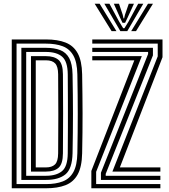

<svg xmlns="http://www.w3.org/2000/svg" viewBox="-20 -1012 911 1032"><path d="M43.2 0V-800H227.2Q289.8 -800 332.5 -783.2Q375.2 -766.5 397.6 -725.8Q420 -685 421.5 -613Q423.5 -504 423.8 -404.2Q424 -304.5 421.5 -187.8Q420 -115 397.4 -74.1Q374.8 -33.2 332 -16.6Q289.2 0 227.2 0ZM69 -22.5H227.2Q280.2 -22.5 317.4 -36.9Q354.5 -51.2 374.5 -87.4Q394.5 -123.5 395.8 -188.2Q398 -300 398 -399.9Q398 -499.8 395.8 -612.5Q394.5 -677.8 374.2 -713.6Q354 -749.5 316.8 -763.5Q279.5 -777.5 227.2 -777.5H69ZM94.8 -45V-755H227.2Q271.8 -755 303.2 -742.9Q334.8 -730.8 351.8 -699.8Q368.8 -668.8 370 -612Q372.2 -500 372.2 -400.8Q372.2 -301.5 370 -188.8Q368.2 -104.8 331.8 -74.9Q295.2 -45 227.2 -45ZM120.8 -67.2H227.2Q283.2 -67.2 313.4 -92.2Q343.5 -117.2 344.2 -187.8Q344.8 -263.2 345 -331.5Q345.2 -399.8 345 -468.4Q344.8 -537 344.2 -613Q343.5 -681.5 314.2 -707.1Q285 -732.8 227.2 -732.8H120.8ZM146.5 -89.8V-710.2H227.2Q271.2 -710.2 294.6 -690Q318 -669.8 318.2 -613Q319.2 -501 319.2 -401.4Q319.2 -301.8 318.2 -187.8Q318 -131 294.8 -110.4Q271.5 -89.8 227.2 -89.8ZM172.2 -112.2H227.2Q259 -112.2 275.5 -128.1Q292 -144 292.5 -187.8Q293.5 -295.2 293.5 -395.5Q293.5 -495.8 292.5 -613Q292 -654.8 276.4 -671.2Q260.8 -687.8 227.2 -687.8H172.2ZM584.2 -89.8 827.8 -709.2V-777.5H476V-800H853.5V-704.5L624.2 -112.2H842V-89.8ZM522.5 -45V-83.5L776 -721.8V-732.8H476V-755H802V-714.2L548.2 -77.5V-67.2H842V-45ZM471 0V-93.2L702 -687.8H476V-710.2H742.2L496.8 -88.5V-22.5H842V0ZM488.8 -992H515.5L605.8 -844.8H579.8ZM540.8 -992H568.2L620.2 -896L642 -860.5H649L670.8 -895.8L722.8 -992H750.2L664.2 -844.8H626.8ZM591.8 -992H619.5L639.5 -933L643.8 -913.2H647.2L651.8 -933L672.2 -992H700L666.5 -918.8L652.5 -889.5H638.5L624.5 -918.8ZM775.5 -992H802.2L711.2 -844.8H685.2Z"/></svg>

Font: Big Shoulders Inline Display ExtraBold
Style: Regular
Weight: 800
Designer: Patric King
Foundry: XO Type Co
Version: Version 1.000